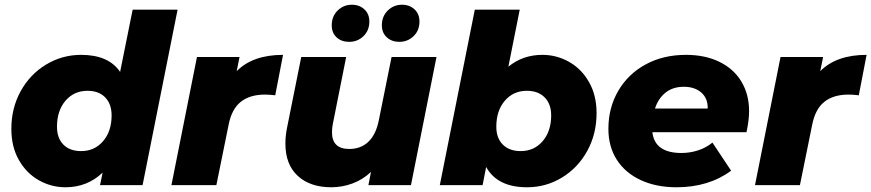

<svg xmlns="http://www.w3.org/2000/svg" viewBox="-20 -783 3685 812"><path d="M731 -742 583 0H403L414 -53Q349 9 257 9Q197 9 144.5 -20.5Q92 -50 60 -106Q28 -162 28 -238Q28 -326 67.5 -397.5Q107 -469 175 -510Q243 -551 323 -551Q439 -551 488 -479L541 -742ZM452 -295Q452 -343 425 -371Q398 -399 350 -399Q293 -399 257 -357Q221 -315 221 -247Q221 -199 248 -171.5Q275 -144 323 -144Q380 -144 416 -186Q452 -228 452 -295Z M1177 -551 1144 -380Q1119 -383 1101 -383Q1037 -383 998.5 -352.5Q960 -322 947 -256L895 0H705L813 -542H993L981 -482Q1049 -551 1177 -551Z M1826 -542 1718 0H1538L1549 -56Q1514 -23 1470.5 -7Q1427 9 1381 9Q1292 9 1239.5 -39Q1187 -87 1187 -176Q1187 -209 1194 -243L1254 -542H1444L1388 -261Q1384 -242 1384 -224Q1384 -153 1457 -153Q1506 -153 1538 -183.5Q1570 -214 1582 -274L1636 -542ZM1383 -676Q1383 -714 1408 -738.5Q1433 -763 1468 -763Q1500 -763 1521 -743.5Q1542 -724 1542 -692Q1542 -654 1517 -630Q1492 -606 1457 -606Q1424 -606 1403.5 -625Q1383 -644 1383 -676ZM1595 -676Q1595 -714 1620 -738.5Q1645 -763 1680 -763Q1712 -763 1733 -743.5Q1754 -724 1754 -692Q1754 -654 1729 -630Q1704 -606 1669 -606Q1637 -606 1616 -625Q1595 -644 1595 -676Z M2503 -305Q2503 -216 2463.5 -144.5Q2424 -73 2356.5 -32Q2289 9 2209 9Q2083 9 2036 -77L2021 0H1840L1988 -742H2178L2130 -501Q2191 -551 2274 -551Q2334 -551 2386.5 -521.5Q2439 -492 2471 -436Q2503 -380 2503 -305ZM2311 -295Q2311 -343 2283.5 -371Q2256 -399 2208 -399Q2151 -399 2115 -357Q2079 -315 2079 -247Q2079 -199 2106.5 -171.5Q2134 -144 2182 -144Q2239 -144 2275 -186Q2311 -228 2311 -295Z M3137 -224H2739Q2749 -136 2862 -136Q2898 -136 2932 -147Q2966 -158 2993 -180L3072 -61Q2977 9 2841 9Q2755 9 2689.5 -21.5Q2624 -52 2588.5 -107.5Q2553 -163 2553 -238Q2553 -327 2594.5 -398.5Q2636 -470 2710.5 -510.5Q2785 -551 2881 -551Q2962 -551 3022.5 -521.5Q3083 -492 3115.5 -438Q3148 -384 3148 -313Q3148 -274 3137 -224ZM2750 -324H2973Q2974 -367 2946 -391.5Q2918 -416 2872 -416Q2826 -416 2795 -391.5Q2764 -367 2750 -324Z M3645 -551 3612 -380Q3587 -383 3569 -383Q3505 -383 3466.5 -352.5Q3428 -322 3415 -256L3363 0H3173L3281 -542H3461L3449 -482Q3517 -551 3645 -551Z"/></svg>

Font: Idrija
Style: Italic
Weight: 800
Italic angle: -11.3°
Designer: Julieta Ulanovsky
Foundry: Julieta Ulanovsky
Version: Version 7.200